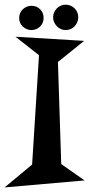

<svg xmlns="http://www.w3.org/2000/svg" viewBox="-36 -799 395 831"><path d="M214.8 -530.8 229 -88.9 330.1 -18.1 -16.1 12.2 103 -86.9 132.8 -560.1 30.8 -640.1 328.1 -622.1ZM302.7 -724.1Q302.7 -712.9 298.6 -703.1Q294.4 -693.4 287.1 -685.5Q279.8 -677.7 269.8 -673.3Q259.8 -668.9 248 -668.9Q236.8 -668.9 227.1 -673.3Q217.3 -677.7 210 -685.5Q202.6 -693.4 198.2 -703.1Q193.8 -712.9 193.8 -724.1Q193.8 -735.4 198.2 -745.4Q202.6 -755.4 210 -762.7Q217.3 -770 227.1 -774.4Q236.8 -778.8 248 -778.8Q259.8 -778.8 269.8 -774.4Q279.8 -770 287.1 -762.7Q294.4 -755.4 298.6 -745.4Q302.7 -735.4 302.7 -724.1ZM152.8 -721.2Q152.8 -710 148.7 -700.4Q144.5 -690.9 137.5 -684.1Q130.4 -677.2 120.8 -673.1Q111.3 -668.9 100.1 -668.9Q88.9 -668.9 79.3 -673.1Q69.8 -677.2 62.5 -684.1Q55.2 -690.9 51 -700.4Q46.9 -710 46.9 -721.2Q46.9 -732.4 51 -741.9Q55.2 -751.5 62.5 -758.5Q69.8 -765.6 79.3 -769.8Q88.9 -773.9 100.1 -773.9Q122.6 -773.9 137.7 -758.8Q152.8 -743.7 152.8 -721.2Z"/></svg>

Font: Risque
Style: Regular
Weight: 400
Designer: Astigmatic (AOETI)
Foundry: Astigmatic (AOETI)
Version: Version 1.000